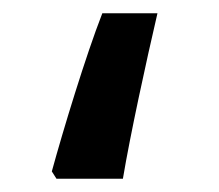

<svg xmlns="http://www.w3.org/2000/svg" viewBox="-20 -269 330 289"><path d="M58 -11 65 0H165C176 -66 200 -176 217 -249H134C109 -185 75 -73 58 -11Z"/></svg>

Font: Noto Sans Syriac SemiBold
Style: Regular
Weight: 600
Designer: Patrick Giasson and the Monotype Design Team
Foundry: Monotype Imaging Inc.
Version: Version 3.000